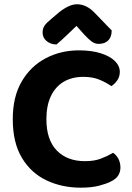

<svg xmlns="http://www.w3.org/2000/svg" viewBox="-20 -859 615 896"><path d="M539.1 -523.5Q539.1 -501.4 527.2 -484.1Q515.2 -466.7 499.7 -457.2Q474.7 -474.4 443.4 -487.4Q412 -500.3 369 -500.3Q315.6 -500.3 276.9 -477.3Q238.3 -454.2 217.4 -410.1Q196.5 -366 196.5 -303Q196.5 -206.6 244.9 -156.8Q293.2 -106.9 376.5 -106.9Q420.2 -106.9 451.2 -118.9Q482.2 -130.8 508 -146Q523.3 -135.2 532.7 -117.5Q542 -99.8 542 -76.6Q542 -56.8 531.6 -40Q521.2 -23.3 496 -11.3Q476.8 -1.4 442.1 7.7Q407.4 16.8 356.8 16.8Q268.5 16.8 196.5 -17.6Q124.4 -51.9 82 -122.7Q39.6 -193.4 39.6 -303Q39.6 -407.2 81.2 -478.6Q122.8 -550 193.1 -587Q263.4 -624 347.8 -624Q407.3 -624 450.1 -610.5Q492.8 -597 516 -574.3Q539.1 -551.6 539.1 -523.5ZM337 -738.1Q315 -717.3 291.1 -694.3Q267.2 -671.3 243.5 -651.4Q215.9 -651.9 197.3 -667.6Q178.7 -683.3 178.7 -707.2Q178.7 -726 188.1 -739.6Q197.5 -753.2 220.6 -771.8L256.8 -802.6Q303.9 -839.1 338.8 -839.1Q382.8 -839.1 420 -800.9L501.2 -717Q501.2 -686.1 484.9 -670.1Q468.5 -654.2 440.6 -654.2Q422.8 -654.2 407.4 -665.5Q392.1 -676.8 370.5 -700.4Z"/></svg>

Font: Baloo Bhaijaan 2
Style: Regular
Weight: 400
Designer: Sanskriti Dholi, Noopur Datye and Ek Type
Foundry: Ek Type
Version: Version 1.701